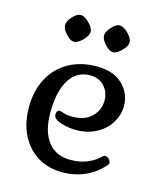

<svg xmlns="http://www.w3.org/2000/svg" viewBox="-103 -730 685 818"><g transform="rotate(15 239.5 -321.0)"><path d="M98 -596Q98 -613 117 -634Q136 -655 152 -655Q169 -655 190 -634Q211 -613 211 -596Q211 -579 190 -558Q169 -537 152 -537Q137 -537 117.5 -558Q98 -579 98 -596ZM270 -596Q270 -613 289 -634Q308 -655 324 -655Q341 -655 362 -634Q383 -613 383 -596Q383 -579 362 -558Q341 -537 324 -537Q309 -537 289.5 -558Q270 -579 270 -596ZM40 -219Q40 -291 69 -346Q98 -401 151.5 -431Q205 -461 275 -461Q349 -461 389.5 -422Q430 -383 430 -328Q430 -290 409.5 -255Q389 -220 349.5 -198Q310 -176 257 -176Q227 -176 192 -186.5Q157 -197 157 -218Q157 -226 161 -232Q165 -238 170 -238Q173 -238 188.5 -232.5Q204 -227 229 -227Q284 -227 314 -257Q344 -287 344 -329Q344 -365 320.5 -391Q297 -417 258 -417Q199 -417 166.5 -365.5Q134 -314 134 -219Q134 -138 168.5 -92.5Q203 -47 268 -47Q348 -47 400 -99Q403 -102 408 -102Q416 -102 424.5 -94Q433 -86 433 -77Q433 -74 431 -71.5Q429 -69 429 -68Q395 -28 348.5 -7.5Q302 13 249 13Q186 13 139 -16Q92 -45 66 -97.5Q40 -150 40 -219Z"/></g></svg>

Font: Kurale
Style: Regular
Weight: 400
Designer: Eduardo Rodriguez Tunni
Foundry: Eduardo Rodriguez Tunni
Version: Version 2.000